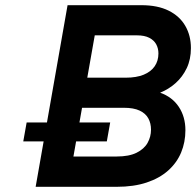

<svg xmlns="http://www.w3.org/2000/svg" viewBox="-20 -720 756 740"><path d="M69.7 -175.1 82.7 -248.1H404.7L391.7 -175.1ZM117.4 0 240.4 -700H525Q587.9 -700 630.3 -678.8Q672.7 -657.6 694.2 -620.2Q715.8 -582.9 715.8 -534.6Q715.8 -491.4 699.8 -457.5Q683.7 -423.7 656.9 -399.8Q630 -375.9 597.2 -362.8Q644.1 -346.1 669.4 -307.8Q694.6 -269.5 694.6 -218.2Q694.6 -172 678.1 -132.3Q661.6 -92.7 628.3 -62.9Q595 -33.1 545.4 -16.6Q495.8 0 429.4 0ZM263 -116.8H429.6Q477.4 -116.8 506.6 -131.4Q535.8 -146 548.9 -169.5Q562 -193 562 -220.2Q562 -244.9 551.6 -263.9Q541.2 -283 518.1 -293.8Q495 -304.6 457.4 -304.6H296.2ZM316.4 -420.6H464.8Q505.6 -420.6 533.8 -432.1Q561.9 -443.7 576.2 -464.6Q590.6 -485.6 590.6 -514Q590.6 -533.3 582.2 -549Q573.7 -564.8 555.4 -574.3Q537 -583.8 507.4 -583.8H345.2Z"/></svg>

Font: Overpass
Style: Italic
Weight: 400
Italic angle: -10°
Designer: Delve Withrington, Dave Bailey, Thomas Jockin
Foundry: Delve Fonts LLC
Version: Version 4.000